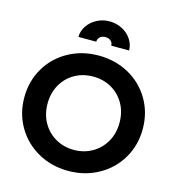

<svg xmlns="http://www.w3.org/2000/svg" viewBox="-139 -1106 1137 1237"><g transform="rotate(15 429.0 -488.0)"><path d="M34 -373Q34 -481 85.5 -569Q137 -657 227.5 -707Q318 -757 429 -757Q540 -757 630.5 -707Q721 -657 772.5 -569Q824 -481 824 -373Q824 -265 772.5 -177Q721 -89 630.5 -38.5Q540 12 429 12Q318 12 227.5 -38.5Q137 -89 85.5 -177Q34 -265 34 -373ZM429 -128Q496 -128 551 -159.5Q606 -191 637.5 -246.5Q669 -302 669 -373Q669 -444 637.5 -499.5Q606 -555 551.5 -586Q497 -617 429 -617Q361 -617 306.5 -586Q252 -555 220.5 -499.5Q189 -444 189 -373Q189 -302 220.5 -246.5Q252 -191 307 -159.5Q362 -128 429 -128ZM439 -988Q485 -988 524 -967.5Q563 -947 585.5 -912.5Q608 -878 608 -839H489Q489 -859 475 -871Q461 -883 439 -883Q417 -883 403 -871Q389 -859 389 -839H270Q270 -878 293 -912.5Q316 -947 355 -967.5Q394 -988 439 -988Z"/></g></svg>

Font: BLUETTI 2.0
Style: Bold
Weight: 700
Designer: Stijn de Vries
Foundry: tokotype
Version: Version 2.005;October 31, 2023;FontCreator 14.0.0.2814 64-bi